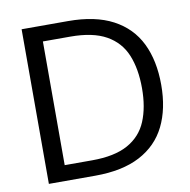

<svg xmlns="http://www.w3.org/2000/svg" viewBox="-79 -778 848 856"><g transform="rotate(-10 345.5 -350.0)"><path d="M74 0V-700H284Q407 -700 487 -657.5Q567 -615 605.5 -536.5Q644 -458 644 -348Q644 -240 605.5 -162Q567 -84 487 -42Q407 0 284 0ZM158 -70H282Q384 -70 444.5 -103.5Q505 -137 531 -199.5Q557 -262 557 -348Q557 -436 531 -499Q505 -562 444.5 -596Q384 -630 282 -630H158Z"/></g></svg>

Font: DM Sans 18pt
Style: Regular
Weight: 400
Designer: Colophon Foundry, Jonny Pinhorn
Foundry: Colophon Foundry
Version: Version 4.004;gftools[0.9.30]